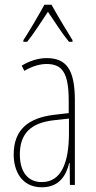

<svg xmlns="http://www.w3.org/2000/svg" viewBox="-20 -783 406 813"><path d="M198 -763H168C144 -719 100 -644 79 -613V-606H95C122 -639 158 -696 183 -733C210 -693 244 -640 272 -606H287V-613C275 -632 224 -716 198 -763ZM177 -537C143 -537 104 -525 72 -505L83 -483C120 -505 153 -512 177 -512C244 -512 271 -475 271 -355V-304L210 -297C100 -284 38 -234 38 -129C38 -57 73 10 157 10C233 10 261 -43 273 -93H275L276 0H297V-358C297 -489 261 -537 177 -537ZM209 -274 272 -281V-220C272 -97 241 -12 157 -12C99 -12 64 -54 64 -129C64 -217 110 -263 209 -274Z"/></svg>

Font: Noto Sans Sinhala ExtraCondensed Thin
Style: Regular
Weight: 100
Width: 2
Designer: Jelle Bosma - Monotype Design Team
Foundry: Monotype Imaging Inc.
Version: Version 2.006